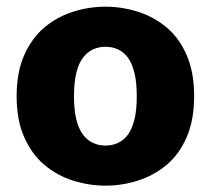

<svg xmlns="http://www.w3.org/2000/svg" viewBox="-20 -552 639 583"><path d="M300.3 11.7Q250.2 11.7 202 -3.6Q153.8 -18.8 115.2 -51Q76.7 -83.2 53.6 -135.3Q30.5 -187.3 30.5 -260Q30.5 -332.7 53.6 -384.7Q76.7 -436.8 115.2 -469Q153.8 -501.2 202 -516.4Q250.2 -531.7 300.3 -531.7Q350.5 -531.7 398.7 -516.4Q446.8 -501.2 485.5 -469Q524.2 -436.8 546.8 -384.7Q569.5 -332.7 569.5 -260Q569.5 -187.3 546.8 -135.3Q524.2 -83.2 485.5 -51Q446.8 -18.8 398.7 -3.6Q350.5 11.7 300.3 11.7ZM300.3 -110Q320.5 -110 337.9 -117.8Q355.3 -125.7 368.1 -142.7Q380.8 -159.7 388.1 -188.7Q395.3 -217.7 395.3 -260Q395.3 -302.3 388.1 -331.3Q380.8 -360.3 368.1 -377.3Q355.3 -394.3 337.9 -402.2Q320.5 -410 300.3 -410Q280.2 -410 262.8 -402.2Q245.5 -394.3 232.3 -377.3Q219.2 -360.3 211.9 -331.3Q204.7 -302.3 204.7 -260Q204.7 -217.7 211.9 -188.7Q219.2 -159.7 232.3 -142.7Q245.5 -125.7 262.8 -117.8Q280.2 -110 300.3 -110Z"/></svg>

Font: Murecho Thin
Style: Regular
Weight: 100
Designer: Neil Summerour
Foundry: Positype
Version: Version 1.010